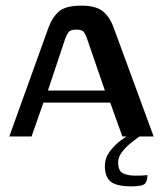

<svg xmlns="http://www.w3.org/2000/svg" viewBox="-20 -484 583 681"><path d="M13 0 153 -389Q167 -425 190.5 -444.5Q214 -464 269 -464Q317 -464 342 -446Q367 -428 382 -389L525 0H414L371 -120H134L92 0ZM150 -163H352L289 -346Q285 -359 278.5 -369Q272 -379 251 -379Q229 -379 222 -368.5Q215 -358 211 -346ZM447 177Q394 177 373 160.5Q352 144 352 105Q352 76 370 52.5Q388 29 410.5 12.5Q433 -4 447 -11H495Q487 -8 471.5 2.5Q456 13 439 27.5Q422 42 410.5 58.5Q399 75 399 91Q399 122 416 130.5Q433 139 460 139Q482 139 491 138Q500 137 503 137Q503 158 494 167.5Q485 177 447 177Z"/></svg>

Font: Genos Medium
Style: Regular
Weight: 500
Designer: Robert E. Leuschke
Foundry: Robert E. Leuschke
Version: Version 1.010; ttfautohint (v1.8.3)